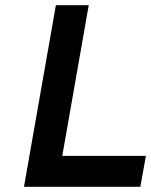

<svg xmlns="http://www.w3.org/2000/svg" viewBox="-20 -720 582 740"><path d="M72.4 0 195.4 -700H322L220 -119.2H542.4L520.8 0Z"/></svg>

Font: Overpass
Style: Italic
Weight: 400
Italic angle: -10°
Designer: Delve Withrington, Dave Bailey, Thomas Jockin
Foundry: Delve Fonts LLC
Version: Version 4.000